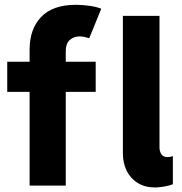

<svg xmlns="http://www.w3.org/2000/svg" viewBox="-20 -787 772 814"><path d="M501 -135.7V-719.7H656.2V-162.1Q656.2 -145.5 664.1 -133.3Q671.9 -121.1 689.5 -121.1Q703.1 -121.1 712.9 -125V-5.9Q697.3 0 677.5 3.7Q657.7 7.3 637.7 7.8Q594.2 7.8 563.5 -11.5Q532.7 -30.8 516.8 -63.5Q501 -96.2 501 -135.7ZM10.7 -525.4H105.5V-574.2Q105 -663.1 154.1 -714.8Q203.1 -766.6 301.8 -766.6Q330.6 -766.6 360.6 -762.2Q390.6 -757.8 409.2 -750L358.4 -625Q337.4 -631.8 318.4 -632.8Q291 -632.3 274.7 -616.5Q258.3 -600.6 258.8 -569.3V-525.4H385.7V-397.5H258.8V0H105.5V-397.5H10.7Z"/></svg>

Font: Reddit Sans Fudge ExtraBold
Style: Regular
Weight: 800
Designer: Stephen Hutchings
Foundry: Reddit
Version: Version 1.011